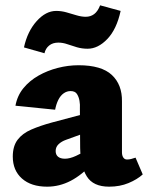

<svg xmlns="http://www.w3.org/2000/svg" viewBox="-20 -687 556 721"><path d="M390 14Q330 14 306 -24.5Q282 -63 281 -132L280 -279Q281 -294 278.5 -308.5Q276 -323 269 -334Q262 -345 245 -345Q231 -345 219 -336.5Q207 -328 199 -312Q191 -296 187 -275L38 -290Q45 -328 68 -356Q91 -384 124.5 -403Q158 -422 197 -432Q236 -442 275 -442Q361 -442 400 -405.5Q439 -369 438 -306V-115Q438 -103 443 -95.5Q448 -88 457 -88Q465 -88 472.5 -90Q480 -92 489 -95L516 -32Q495 -13 462.5 0.5Q430 14 390 14ZM157 14Q97 14 62.5 -16.5Q28 -47 28 -99Q28 -138 46 -162Q64 -186 97.5 -200.5Q131 -215 175 -227L340 -271L344 -204L228 -162Q211 -156 200 -145.5Q189 -135 189 -120Q189 -106 198 -98.5Q207 -91 224 -91Q242 -91 265 -101.5Q288 -112 313 -127L330 -76Q288 -30 245.5 -8Q203 14 157 14ZM147 -487 70 -509Q83 -569 117.5 -607.5Q152 -646 191 -646Q211 -646 230 -640.5Q249 -635 267.5 -629.5Q286 -624 302 -624Q320 -624 333.5 -634Q347 -644 356 -667L433 -646Q418 -577 383 -540.5Q348 -504 309 -504Q288 -504 269 -509.5Q250 -515 233 -521Q216 -527 199 -527Q178 -527 164.5 -516Q151 -505 147 -487Z"/></svg>

Font: Ysabeau Office Black
Style: Regular
Weight: 900
Designer: Christian Thalmann (Catharsis Fonts)
Version: Version 2.001;gftools[0.9.30]; featfreeze: tnum,lnum,ss02